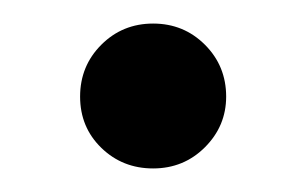

<svg xmlns="http://www.w3.org/2000/svg" viewBox="-20 -374 261 163"><path d="M48 -292Q48 -318 66 -336Q84 -354 110 -354Q136 -354 154 -336Q172 -318 172 -292Q172 -267 154 -249Q136 -231 110 -231Q84 -231 66 -248.5Q48 -266 48 -292Z"/></svg>

Font: K2D Light
Style: Regular
Weight: 300
Designer: Katatrad Aksorn Co.,Ltd.
Foundry: Cadson Demak Co.,Ltd.
Version: Version 1.000; ttfautohint (v1.6)